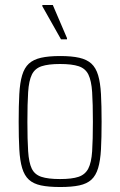

<svg xmlns="http://www.w3.org/2000/svg" viewBox="-20 -743 483 771"><path d="M222 8Q175 8 144.5 1.5Q114 -5 96 -21.5Q78 -38 69 -68Q60 -98 57.5 -143.5Q55 -189 55 -254Q55 -319 57.5 -365Q60 -411 69 -441Q78 -471 96 -487.5Q114 -504 144.5 -511Q175 -518 222 -518Q268 -518 298.5 -511Q329 -504 347 -487.5Q365 -471 374 -441Q383 -411 385.5 -365Q388 -319 388 -254Q388 -189 385.5 -143.5Q383 -98 374 -68Q365 -38 347 -21.5Q329 -5 298.5 1.5Q268 8 222 8ZM221 -24Q269 -24 295.5 -33Q322 -42 334.5 -66Q347 -90 350 -135.5Q353 -181 353 -254Q353 -327 350 -373Q347 -419 335 -443.5Q323 -468 296 -477Q269 -486 221 -486Q174 -486 147 -477Q120 -468 108 -443.5Q96 -419 93 -373Q90 -327 90 -254Q90 -181 93 -135.5Q96 -90 107.5 -66Q119 -42 146 -33Q173 -24 221 -24ZM225 -585 150 -718V-723H192L249 -590V-585Z"/></svg>

Font: Saira Thin Condensed
Style: Regular
Weight: 100
Width: 3
Version: Version 1.101